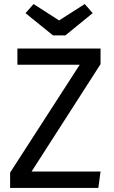

<svg xmlns="http://www.w3.org/2000/svg" viewBox="-20 -929 562 949"><path d="M477 -689H66V-609H374L30 -76V0H466L477 -81H136L477 -612ZM399 -909 272 -828 146 -909 106 -864 242 -754H303L438 -864Z"/></svg>

Font: Fira Math
Style: Regular
Weight: 400
Designer: Xiangdong Zeng
Foundry: Xiangdong Zeng
Version: Version 0.3.4